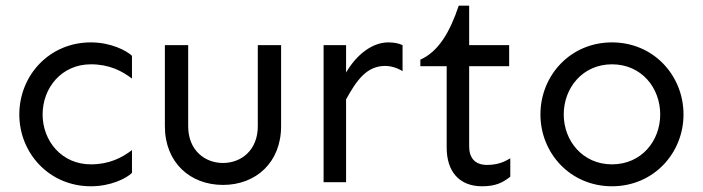

<svg xmlns="http://www.w3.org/2000/svg" viewBox="-20 -649 2504 684"><path d="M303.7 -498C155.3 -498 48.8 -379.9 48.8 -241.2C48.8 -103.5 155.3 14.6 303.7 14.6C375 14.6 430.7 -13.7 450.2 -33.2V-114.3C414.1 -86.9 369.1 -63.5 303.7 -63.5C199.2 -63.5 131.8 -147.5 131.8 -241.2C131.8 -335.9 199.2 -419.9 303.7 -419.9C369.1 -419.9 414.1 -396.5 450.2 -369.1V-450.2C430.7 -468.8 375 -498 303.7 -498Z M898.4 -488.3V-199.2C898.4 -114.3 839.8 -68.4 774.4 -68.4C709 -68.4 650.4 -114.3 650.4 -199.2V-488.3H567.4V-199.2C567.4 -70.3 657.2 9.8 774.4 9.8C891.6 9.8 981.4 -70.3 981.4 -199.2V-488.3Z M1132.8 -488.3V0H1212.9V-294.9C1249 -360.4 1285.2 -414.1 1351.6 -414.1C1372.1 -414.1 1393.6 -408.2 1414.1 -395.5V-488.3C1399.4 -495.1 1381.8 -498 1363.3 -498C1307.6 -498 1251 -456.1 1212.9 -390.6V-488.3Z M1614.3 -628.9C1582 -532.2 1541 -464.8 1477.5 -436.5V-413.1H1571.3V-123C1571.3 -40 1614.3 14.6 1697.3 14.6C1747.1 14.6 1771.5 1 1797.9 -19.5V-85C1778.3 -73.2 1753.9 -61.5 1714.8 -61.5C1671.9 -61.5 1651.4 -86.9 1651.4 -127V-413.1H1793.9V-488.3H1651.4V-628.9Z M2160.2 -498C2011.7 -498 1905.3 -379.9 1905.3 -241.2C1905.3 -103.5 2011.7 14.6 2160.2 14.6C2308.6 14.6 2415 -103.5 2415 -241.2C2415 -379.9 2308.6 -498 2160.2 -498ZM2160.2 -419.9C2265.6 -419.9 2332 -335.9 2332 -241.2C2332 -147.5 2265.6 -63.5 2160.2 -63.5C2055.7 -63.5 1988.3 -147.5 1988.3 -241.2C1988.3 -335.9 2055.7 -419.9 2160.2 -419.9Z"/></svg>

Font: Sen-gleads
Style: Regular
Weight: 400
Designer: Kosal Sen, Philatype
Foundry: Philatype
Version: Version 1.004; ttfautohint (v1.8.3)